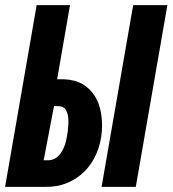

<svg xmlns="http://www.w3.org/2000/svg" viewBox="-36 -731 675 751"><path d="M187.5 -420.9H213.9Q256.8 -419.4 286.6 -402.1Q316.4 -384.8 334.2 -356.4Q352.1 -328.1 358.6 -291.7Q365.2 -255.4 362.3 -216.8Q358.4 -169.9 341.1 -129.9Q323.7 -89.8 294.9 -60.8Q266.1 -31.7 226.6 -15.4Q187 1 138.7 0H-16.1L107.4 -710.9H237.8ZM495.1 0H361.3L484.9 -710.9H618.7ZM175.3 -316.4 134.8 -104H153.3Q173.8 -105 187.5 -116.7Q201.2 -128.4 209.7 -145.3Q218.3 -162.1 222.7 -181.6Q227.1 -201.2 229 -217.8Q230.5 -228.5 231.4 -244.6Q232.4 -260.7 230.2 -275.9Q228 -291 220.7 -302.5Q213.4 -314 197.3 -315.4Z"/></svg>

Font: Roboto Mono
Style: Bold Italic
Weight: 700
Designer: Google
Version: Version 2.000985; 2015; ttfautohint (v1.3)